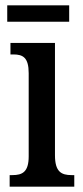

<svg xmlns="http://www.w3.org/2000/svg" viewBox="-20 -696 308 716"><path d="M7 -615H238V-676H7ZM16 0H257V-43H247C209 -43 185 -55 185 -117V-536H19V-493H30C66 -493 87 -481 87 -423V-113C87 -54 63 -43 26 -43H16Z"/></svg>

Font: Noto Serif Georgian ExtraCondensed Medium
Style: Regular
Weight: 500
Width: 2
Designer: Monotype Design Team, Akaki Razmadze
Foundry: Google LLC
Version: Version 2.003